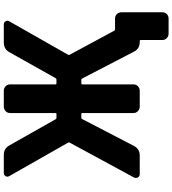

<svg xmlns="http://www.w3.org/2000/svg" viewBox="33 -828 933 1040"><g transform="rotate(-90 500.0 -308.5)"><path d="M837.9 137.7Q823.2 137.7 813 127.9Q802.7 118.2 802.7 103.5V-13.7Q802.7 -18.6 798.8 -18.6H791Q755.9 -18.6 740.2 -48.8L593.8 -331.1Q591.8 -335 587.9 -335H567.4Q562.5 -335 562.5 -330.1V-52.7Q562.5 -38.1 552.2 -28.3Q542 -18.6 528.3 -18.6H442.4Q427.7 -18.6 417.5 -28.3Q407.2 -38.1 407.2 -52.7V-330.1Q407.2 -335 403.3 -335H381.8Q377 -335 375 -331.1L228.5 -48.8Q211.9 -18.6 177.7 -18.6H76.2Q64.5 -18.6 58.6 -28.3Q55.7 -33.2 55.7 -39.1Q55.7 -43.9 57.6 -48.8L247.1 -398.4Q249 -402.3 247.1 -406.2L65.4 -725.6Q59.6 -735.4 65.4 -745.1Q71.3 -754.9 83 -754.9H180.7Q214.8 -754.9 231.4 -725.6L374 -473.6Q376 -469.7 380.9 -469.7H403.3Q407.2 -469.7 407.2 -473.6V-720.7Q407.2 -735.4 417.5 -745.1Q427.7 -754.9 442.4 -754.9H528.3Q542 -754.9 552.2 -745.1Q562.5 -735.4 562.5 -720.7V-473.6Q562.5 -469.7 567.4 -469.7H588.9Q592.8 -469.7 595.7 -473.6L737.3 -725.6Q753.9 -754.9 789.1 -754.9H887.7Q898.4 -754.9 904.3 -745.1Q910.2 -735.4 904.3 -725.6L722.7 -406.2Q720.7 -402.3 722.7 -398.4L853.5 -156.2Q855.5 -152.3 860.4 -152.3H918.9Q933.6 -152.3 943.4 -142.1Q953.1 -131.8 953.1 -117.2V103.5Q953.1 118.2 943.4 127.9Q933.6 137.7 918.9 137.7Z"/></g></svg>

Font: Rounded-L Mgen+ 1mn bold
Style: Bold
Weight: 700
Designer: [Source Han Sans]
Ryoko NISHIZUKA  (kana & ideographs); Paul D. Hunt (Latin, Greek & Cyrillic); Wenlong ZHANG  (bopomofo
Version: Version 1.059.20150602